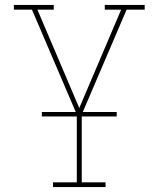

<svg xmlns="http://www.w3.org/2000/svg" viewBox="-20 -755 640 775"><path d="M194 0V-19H290V-293L109 -716H36V-735H197V-716H131L300 -319L469 -716H403V-735H564V-716H491L310 -293V-19H406V0ZM149 -285V-303H451V-285Z"/></svg>

Font: Iosevka Slab Thin Extended
Style: Regular
Weight: 100
Width: 7
Monospace: yes
Designer: Belleve Invis
Foundry: Belleve Invis
Version: Version 11.1.1; ttfautohint (v1.8.3)